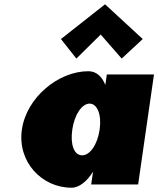

<svg xmlns="http://www.w3.org/2000/svg" viewBox="-20 -860 738 895"><path d="M264.1 -678 336 -587 449.4 -699 547.2 -587 645.3 -678 469.7 -840ZM82 -256C60.4 -106 174.2 15 313.3 15C350.2 15 386.3 -16 412.4 -58H413.5L405.1 0H623.9L697.8 -513H478L470.9 -464C454.7 -505 427.9 -528 391.6 -528C252.5 -528 103.6 -406 82 -256ZM317 -256C327.3 -327 362.4 -377 397.7 -377C432.5 -377 454.7 -327 444.5 -256C434.4 -186 399.4 -136 363 -136C325 -136 306.9 -186 317 -256Z"/></svg>

Font: Blink
Style: WideObl
Weight: 400
Designer: Mew Too
Foundry: Cannot Into Space Fonts
Version: Version 001.000